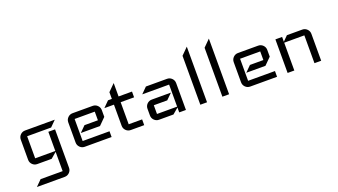

<svg xmlns="http://www.w3.org/2000/svg" viewBox="-65 -1126 3310 1881"><g transform="rotate(-20 1590.0 -185.0)"><path d="M460 -350 400 -290H150V-60H360V-260H430V140Q430 169 409.5 189.5Q389 210 360 210H70L130 150H360V-51L300 0H150Q121 0 100.5 -20.5Q80 -41 80 -70V-280Q80 -309 100.5 -329.5Q121 -350 150 -350Z M925 0H645Q616 0 595.5 -20.5Q575 -41 575 -70V-280Q575 -309 595.5 -329.5Q616 -350 645 -350H855Q884 -350 904.5 -329.5Q925 -309 925 -280V-210L855 -140H655L715 -200H855V-290H645V-60H925Z M1265 0H1125Q1096 0 1075.5 -20.5Q1055 -41 1055 -70V-290H955L1015 -350H1055V-420L1125 -490V-350H1265V-290H1125V-60H1265Z M1700 0H1630V-51L1570 0H1420Q1391 0 1370.5 -20.5Q1350 -41 1350 -70V-140Q1350 -169 1370.5 -189.5Q1391 -210 1420 -210H1620L1560 -151H1420V-60H1630V-290H1350L1410 -350H1630Q1659 -350 1679.5 -329.5Q1700 -309 1700 -280Z M1920 0H1850V-510L1920 -580Z M2150 0H2080V-510L2150 -580Z M2650 0H2370Q2341 0 2320.5 -20.5Q2300 -41 2300 -70V-280Q2300 -309 2320.5 -329.5Q2341 -350 2370 -350H2580Q2609 -350 2629.5 -329.5Q2650 -309 2650 -280V-210L2580 -140H2380L2440 -200H2580V-290H2370V-60H2650Z M3110 0H3040V-290H2830V0H2760V-350H2830V-300L2880 -350H3040Q3069 -350 3089.5 -329.5Q3110 -309 3110 -280Z"/></g></svg>

Font: Iceland
Style: Regular
Weight: 400
Designer: Cyreal (www.cyreal.org)
Foundry: Cyreal (www.cyreal.org)
Version: Version 1.001